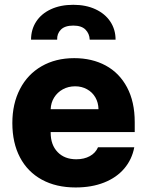

<svg xmlns="http://www.w3.org/2000/svg" viewBox="-20 -783 622 812"><path d="M32.2 -262.7Q32.2 -344.2 64.5 -406.5Q96.7 -468.8 156 -502.9Q215.3 -537.1 293.9 -537.1Q369.1 -537.1 427 -505.9Q484.9 -474.6 517.3 -413.6Q549.8 -352.5 549.8 -266.6V-224.6H194.3V-221.7Q194.3 -170.4 223.6 -139.9Q252.9 -109.4 302.7 -109.4Q335.9 -109.4 360.1 -122.8Q384.3 -136.2 394.5 -160.2H547.9Q538.1 -108.4 505.4 -70.1Q472.7 -31.7 420.2 -11Q367.7 9.8 299.8 9.8Q217.3 9.8 157 -23.2Q96.7 -56.2 64.5 -117.4Q32.2 -178.7 32.2 -262.7ZM396.5 -321.3Q396 -349.1 383.3 -371.1Q370.6 -393.1 348.1 -405.5Q325.7 -418 297.9 -418Q269 -418 245.8 -405.3Q222.7 -392.6 209 -370.6Q195.3 -348.6 194.3 -321.3ZM290 -762.7Q343.3 -762.7 383.8 -743.9Q424.3 -725.1 446.5 -691.7Q468.8 -658.2 468.8 -615.2H359.4Q358.4 -640.6 341.6 -657.7Q324.7 -674.8 290 -674.8Q254.4 -674.8 237.5 -657.7Q220.7 -640.6 221.7 -615.2H111.3Q111.3 -658.2 133.1 -691.7Q154.8 -725.1 195.3 -743.9Q235.8 -762.7 290 -762.7Z"/></svg>

Font: Pretendard GOV ExtraBold
Style: Regular
Weight: 800
Designer: Base glyphs from Inter by Rasmus Andersson; Hangeul glyphs from Noto Sans CJK(Source Han Sans) by Jang Soo-young and Kan
Foundry: Kil Hyung-jin
Version: Version 1.309